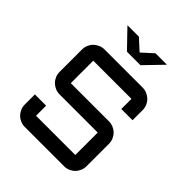

<svg xmlns="http://www.w3.org/2000/svg" viewBox="-245 -1060 1209 1209"><g transform="rotate(45 360.0 -455.0)"><path d="M189.9 -299.8Q169.4 -299.8 151.1 -307.9Q132.8 -315.9 119.1 -329.3Q105.5 -342.8 97.7 -361.1Q89.8 -379.4 89.8 -399.9V-600.1Q89.8 -620.6 97.7 -638.9Q105.5 -657.2 119.1 -670.7Q132.8 -684.1 151.1 -692.1Q169.4 -700.2 189.9 -700.2H529.8Q550.3 -700.2 568.6 -692.1Q586.9 -684.1 600.6 -670.7Q614.3 -657.2 622.1 -638.9Q629.9 -620.6 629.9 -600.1V-509.8H529.8V-600.1H189.9V-399.9H529.8Q550.3 -399.9 568.6 -392.1Q586.9 -384.3 600.6 -370.6Q614.3 -356.9 622.1 -338.6Q629.9 -320.3 629.9 -299.8V-100.1Q629.9 -79.6 622.1 -61.3Q614.3 -43 600.6 -29.3Q586.9 -15.6 568.6 -7.8Q550.3 0 529.8 0H180.2Q159.7 0 141.4 -7.8Q123 -15.6 109.4 -29.3Q95.7 -43 87.9 -61.3Q80.1 -79.6 80.1 -100.1V-189.9H180.2V-100.1H529.8V-299.8ZM184.1 -910.2H286.1L359.9 -842.8L434.1 -910.2H536.1L419.9 -790H299.8Z"/></g></svg>

Font: Aldrich [RUS by Daymarius]
Style: Regular
Weight: 400
Designer: Matthew Desmond
Foundry: Matthew Desmond
Version: Version 1.002 August 24, 2018